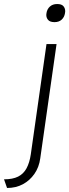

<svg xmlns="http://www.w3.org/2000/svg" viewBox="-72 -739 344 954"><path d="M199 -629Q177 -629 167.5 -639.5Q158 -650 158 -665Q158 -669 159 -674Q162 -694 176 -706.5Q190 -719 212 -719Q234 -719 243 -708.5Q252 -698 252 -683Q252 -679 251 -674Q248 -654 234.5 -641.5Q221 -629 199 -629ZM-37 195 -52 152Q-9 152 18 138.5Q45 125 60 97Q75 69 81 28L159 -520H209L128 48Q122 92 99 125Q76 158 41.5 176.5Q7 195 -37 195Z"/></svg>

Font: Lexend ExtLt
Style: Italic
Weight: 250
Italic angle: -8.13011°
Designer: Bonnie Shaver-Troup, Thomas Jockin
Foundry: Lexend
Version: Version 1.007